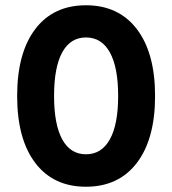

<svg xmlns="http://www.w3.org/2000/svg" viewBox="-20 -698 653 728"><path d="M45 -334Q45 -497 113.5 -587.5Q182 -678 306 -678Q430 -678 499 -587.5Q568 -497 568 -334Q568 -171 499 -80.5Q430 10 306 10Q182 10 113.5 -80.5Q45 -171 45 -334ZM428 -334Q428 -443 396.5 -499.5Q365 -556 306 -556Q247 -556 216 -499.5Q185 -443 185 -334Q185 -226 216 -169.5Q247 -113 306 -113Q365 -113 396.5 -169.5Q428 -226 428 -334Z"/></svg>

Font: Madhuban SemiBold
Style: Regular
Weight: 600
Designer: jaikishan Patel
Foundry: MagicType
Version: Version 1.000